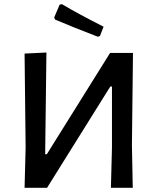

<svg xmlns="http://www.w3.org/2000/svg" viewBox="-20 -894 750 914"><path d="M275 -874Q356 -826 473 -767L456 -723L446 -719Q316 -769 242 -801L238 -811L264 -872ZM97 0 102 -193 97 -639 201 -644 195 -160H203L504 -642H613L608 -202L612 0H508L513 -193V-482H505L204 0Z"/></svg>

Font: Alegreya Sans SC Medium
Style: Regular
Weight: 500
Designer: Juan Pablo del Peral
Foundry: Huerta Tipografica
Version: Version 2.001;PS 002.001;hotconv 1.0.88;makeotf.lib2.5.64775